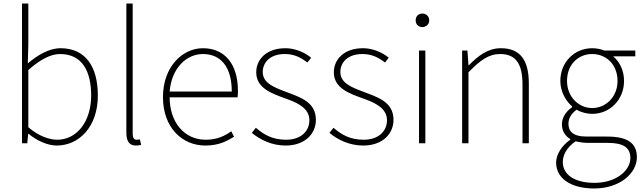

<svg xmlns="http://www.w3.org/2000/svg" viewBox="-20 -814 3651 1091"><path d="M302 13C428 13 536 -92 536 -271C536 -434 467 -540 324 -540C258 -540 193 -500 138 -454L141 -560V-794H105V0H135L140 -53H143C192 -13 252 13 302 13ZM305 -20C263 -20 201 -39 141 -91V-416C206 -474 267 -507 321 -507C450 -507 498 -405 498 -271C498 -124 417 -20 305 -20Z M752 13C767 13 773 11 782 9L775 -22C764 -20 760 -20 756 -20C742 -20 734 -31 734 -53V-794H698V-59C698 -8 718 13 752 13Z M1147 13C1225 13 1270 -13 1310 -37L1294 -68C1254 -39 1209 -20 1149 -20C1025 -20 944 -122 944 -261H1330C1332 -274 1332 -286 1332 -297C1332 -453 1255 -540 1133 -540C1016 -540 906 -434 906 -262C906 -90 1014 13 1147 13ZM944 -294C955 -427 1039 -507 1133 -507C1232 -507 1297 -437 1297 -294Z M1603 13C1714 13 1775 -55 1775 -133C1775 -236 1684 -262 1600 -294C1537 -318 1473 -342 1473 -405C1473 -457 1512 -507 1599 -507C1654 -507 1692 -485 1727 -459L1748 -486C1710 -518 1654 -540 1602 -540C1493 -540 1436 -476 1436 -403C1436 -312 1526 -282 1606 -253C1668 -231 1738 -200 1738 -131C1738 -71 1693 -20 1605 -20C1527 -20 1478 -50 1434 -88L1411 -59C1458 -20 1524 13 1603 13Z M2044 13C2155 13 2216 -55 2216 -133C2216 -236 2125 -262 2041 -294C1978 -318 1914 -342 1914 -405C1914 -457 1953 -507 2040 -507C2095 -507 2133 -485 2168 -459L2189 -486C2151 -518 2095 -540 2043 -540C1934 -540 1877 -476 1877 -403C1877 -312 1967 -282 2047 -253C2109 -231 2179 -200 2179 -131C2179 -71 2134 -20 2046 -20C1968 -20 1919 -50 1875 -88L1852 -59C1899 -20 1965 13 2044 13Z M2361 0H2397V-527H2361ZM2380 -660C2400 -660 2419 -675 2419 -698C2419 -723 2400 -737 2380 -737C2359 -737 2342 -723 2342 -698C2342 -675 2359 -660 2380 -660Z M2606 0H2642V-403C2709 -472 2757 -507 2822 -507C2912 -507 2949 -450 2949 -334V0H2985V-339C2985 -475 2934 -540 2826 -540C2753 -540 2698 -498 2644 -443H2642L2636 -527H2606Z M3356 257C3504 257 3599 169 3599 80C3599 -1 3546 -38 3430 -38H3313C3232 -38 3210 -71 3210 -111C3210 -147 3232 -172 3256 -191C3280 -176 3315 -167 3345 -167C3447 -167 3526 -249 3526 -354C3526 -414 3501 -463 3464 -494H3590V-527H3414C3399 -533 3375 -540 3345 -540C3244 -540 3164 -461 3164 -354C3164 -290 3198 -238 3231 -209V-205C3208 -189 3173 -156 3173 -108C3173 -68 3193 -40 3220 -24V-20C3171 15 3140 64 3140 110C3140 198 3222 257 3356 257ZM3345 -200C3269 -200 3202 -263 3202 -354C3202 -449 3267 -507 3345 -507C3424 -507 3489 -448 3489 -354C3489 -263 3422 -200 3345 -200ZM3358 225C3243 225 3178 177 3178 107C3178 68 3199 24 3251 -11C3280 -4 3308 -2 3315 -2H3435C3518 -2 3562 22 3562 84C3562 153 3484 225 3358 225Z"/></svg>

Font: Noto Sans CJK Thin
Style: Regular
Weight: 100
Designer: Ryoko NISHIZUKA (kana & ideographs); Paul D. Hunt (Latin, Greek & Cyrillic); Wenlong ZHANG (bopomofo); Sandoll Communica
Foundry: Adobe Systems Incorporated
Version: Version 1.000;PS 1;hotconv 1.0.78;makeotf.lib2.5.61930